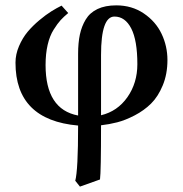

<svg xmlns="http://www.w3.org/2000/svg" viewBox="-20 -463 688 720"><path d="M495.1 -222.2Q495.1 -311.5 472.2 -356.2Q449.2 -400.9 409.2 -400.9Q358.9 -400.9 358.9 -256.8V-30.8Q420.4 -45.4 457.8 -98.6Q495.1 -151.9 495.1 -222.2ZM355 210 279.8 236.8 262.2 214.8Q272.9 175.8 272.9 7.8Q38.1 -12.7 38.1 -228Q38.1 -259.3 51.3 -290Q64.5 -320.8 83.7 -343.8Q103 -366.7 127.9 -387.5Q152.8 -408.2 172.9 -420.7Q192.9 -433.1 210.9 -441.9L235.8 -414.1Q219.2 -400.4 207.5 -387.7Q195.8 -375 181.2 -351.8Q166.5 -328.6 158.7 -294.9Q150.9 -261.2 150.9 -219.2Q150.9 -52.7 272.9 -29.8V-261.2Q272.9 -302.2 279.5 -333.3Q286.1 -364.3 301.5 -389.9Q316.9 -415.5 345.7 -429.2Q374.5 -442.9 416 -442.9Q474.6 -442.9 519.3 -412.6Q564 -382.3 585.9 -336.2Q607.9 -290 607.9 -237.8Q607.9 -185.1 590.3 -142.8Q572.8 -100.6 546.6 -74.7Q520.5 -48.8 485.4 -30.5Q450.2 -12.2 419.9 -4.4Q389.6 3.4 358.9 6.8Q358.9 181.2 355 210Z"/></svg>

Font: Common Serif SemiBold
Style: Regular
Weight: 600
Designer: Philipp H. Poll, Khaled Hosny
Foundry: Stefan Peev, Context Ltd.
Version: Version 1.026